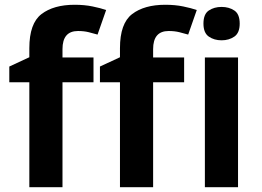

<svg xmlns="http://www.w3.org/2000/svg" viewBox="-20 -785 1097 805"><path d="M372 -440V-544H242V-579Q242 -655 307 -655Q332 -655 352 -650Q372 -645 389 -640L425 -743Q402 -751 368 -758Q334 -765 293 -765Q205 -765 154 -726Q103 -687 103 -583V-545L19 -506V-440H103V0H242V-440ZM752 -440V-544H622V-579Q622 -655 687 -655Q712 -655 732 -650Q752 -645 769 -640L805 -743Q782 -751 748 -758Q714 -765 673 -765Q585 -765 534 -726Q483 -687 483 -583V-545L399 -506V-440H483V0H622V-440ZM909 -756Q878 -756 855.5 -741Q833 -726 833 -686Q833 -647 855.5 -631.5Q878 -616 909 -616Q940 -616 962.5 -631.5Q985 -647 985 -686Q985 -726 962.5 -741Q940 -756 909 -756ZM978 -544H839V0H978Z"/></svg>

Font: Noto Sans UI
Style: Bold
Weight: 700
Designer: Monotype Design Team
Foundry: Monotype Imaging Inc.
Version: Version 1.901